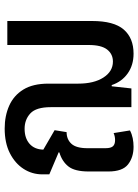

<svg xmlns="http://www.w3.org/2000/svg" viewBox="92 -660 577 800"><g transform="rotate(-90 380.0 -259.5)"><path d="M169 9Q125 9 95.5 -14Q66 -37 66 -96V-178Q66 -236 87 -262.5Q108 -289 145 -300L146 -303L54 -342V-371Q54 -414 77 -449.5Q100 -485 142.5 -506.5Q185 -528 245 -528Q298 -528 340.5 -509Q383 -490 407.5 -450Q432 -410 432 -346V-222Q432 -156 457.5 -116.5Q483 -77 524 -77Q555 -77 574 -101Q593 -125 593 -178V-517H693V-164Q693 -73 657.5 -32Q622 9 557 9Q509 9 474.5 -15.5Q440 -40 426 -82H421L412 0H334V-336Q334 -397 308 -421Q282 -445 244 -445Q205 -445 181.5 -424.5Q158 -404 157 -367L238 -320L230 -270Q200 -270 181.5 -250Q163 -230 163 -183V-108Q163 -86 171 -77Q179 -68 197 -68Q212 -68 226 -74L237 -6Q222 2 204.5 5.5Q187 9 169 9Z"/></g></svg>

Font: Noto Sans Thai UI Cond Med
Style: Regular
Weight: 500
Width: 3
Designer: Monotype Design Team
Foundry: Monotype Imaging Inc.
Version: Version 2.000; ttfautohint (v1.8.4.7-5d5b)